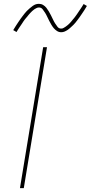

<svg xmlns="http://www.w3.org/2000/svg" viewBox="-20 -981 473 1001"><path d="M84 0 205 -735H225L104 0ZM299 -813Q287 -813 277 -819.5Q267 -826 260 -834.5Q253 -843 247.5 -852.5Q242 -862 236.5 -872.5Q231 -883 226 -894Q221 -905 215 -914.5Q209 -924 202 -933Q195 -942 183 -942Q178 -942 175.5 -941Q173 -940 168.5 -938Q164 -936 159 -932.5Q154 -929 148 -923.5Q142 -918 139 -914.5Q136 -911 133 -908Q130 -905 127.5 -901.5Q125 -898 122 -894.5Q119 -891 115.5 -887Q112 -883 109 -879Q106 -875 102.5 -870Q99 -865 96 -860Q93 -855 89 -849.5Q85 -844 81.5 -838.5Q78 -833 74 -827Q70 -821 66 -814L49 -824Q56 -836 62.5 -846Q69 -856 75 -865Q81 -874 87 -882.5Q93 -891 98.5 -898Q104 -905 109 -911.5Q114 -918 119.5 -923.5Q125 -929 134 -937Q143 -945 151 -950.5Q159 -956 166.5 -958.5Q174 -961 183 -961Q195 -961 205 -955Q215 -949 222 -940Q229 -931 234.5 -921.5Q240 -912 245.5 -901.5Q251 -891 256 -880Q261 -869 267 -859.5Q273 -850 280 -841Q287 -832 299 -832Q304 -832 306.5 -833Q309 -834 313.5 -836.5Q318 -839 323 -842.5Q328 -846 334 -851Q340 -856 343 -859.5Q346 -863 349 -866Q352 -869 354.5 -872.5Q357 -876 360 -879.5Q363 -883 366.5 -887Q370 -891 373 -895.5Q376 -900 379.5 -904.5Q383 -909 386 -914Q389 -919 393 -924.5Q397 -930 400.5 -935.5Q404 -941 408 -947Q412 -953 416 -960L433 -950Q427 -939 420 -928.5Q413 -918 407 -909Q401 -900 395 -891.5Q389 -883 383.5 -876Q378 -869 373 -862.5Q368 -856 362.5 -851Q357 -846 348 -837.5Q339 -829 331 -824Q323 -819 315.5 -816Q308 -813 299 -813Z"/></svg>

Font: Iosevka Aile Thin Oblique
Style: Regular
Weight: 100
Italic angle: -9°
Designer: Belleve Invis
Foundry: Belleve Invis
Version: Version 31.1.0; ttfautohint (v1.8.4)